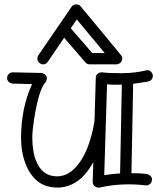

<svg xmlns="http://www.w3.org/2000/svg" viewBox="-20 -827 729 868"><path d="M520.5 -443.8H501Q486.3 -443.8 463.9 -445.8L451.2 -35.2Q487.3 -41 522.9 -43L530.8 -444.8Q525.4 -443.8 520.5 -443.8ZM441.9 -500Q468.3 -496.1 529.3 -496.1Q590.3 -496.1 645 -509.8Q656.2 -509.8 663.6 -501.7Q670.9 -493.7 670.9 -484.4Q670.9 -475.1 665.3 -467.8Q659.7 -460.4 646.2 -457.8Q632.8 -455.1 615.7 -452.9Q598.6 -450.7 582 -448.2L574.2 -43.9Q616.7 -43.9 635.7 -41.5Q667 -37.6 667 -15.1Q667 -2.9 658.9 4.2Q650.9 11.2 642.1 11.2H639.2Q531.2 -2 430.2 21H424.8Q414.6 21 406.7 13.4Q398.9 5.9 398.9 -3.9V-4.9L401.9 -94.2Q338.9 21 238.8 21Q152.3 21 109.4 -56.6Q75.2 -119.6 75.2 -205.1Q75.2 -337.4 125 -446.8L37.1 -449.2Q26.4 -450.2 19.3 -457.3Q12.2 -464.4 12.2 -474.6Q12.2 -484.9 19.5 -492.4Q26.9 -500 38.1 -500L167 -497.1Q177.7 -495.6 184.8 -488.5Q191.9 -481.4 191.9 -474.6Q191.9 -465.8 188 -458Q155.3 -425.3 133.8 -286.1Q126 -235.4 126 -204.6Q126 -173.8 131.1 -142.8Q136.2 -111.8 148.9 -86.9Q177.7 -29.8 237.8 -29.8Q297.9 -29.8 342.8 -96.7Q387.7 -162.6 407.2 -279.8L413.1 -476.1Q413.1 -486.8 421.4 -493.4Q429.7 -500 439 -500ZM453.1 -587.4 327.1 -739.3 299.8 -699.2 397 -587.4ZM384.8 -536.1Q373.5 -536.1 365.7 -545.4L270 -656.2L195.8 -547.4Q188 -536.1 175.8 -536.1Q163.6 -536.1 156.2 -544.4Q148.9 -552.7 148.9 -561.8Q148.9 -570.8 152.8 -576.2L303.7 -796.4Q310.5 -807.1 324 -807.1Q337.4 -807.1 344.7 -798.3L526.9 -578.1Q532.7 -570.8 532.7 -561Q532.7 -551.3 524.4 -543.7Q516.1 -536.1 506.8 -536.1Z"/></svg>

Font: Ribeye Marrow
Style: Regular
Weight: 400
Designer: Astigmatic (AOETI)
Foundry: Astigmatic (AOETI)
Version: Version 1.000